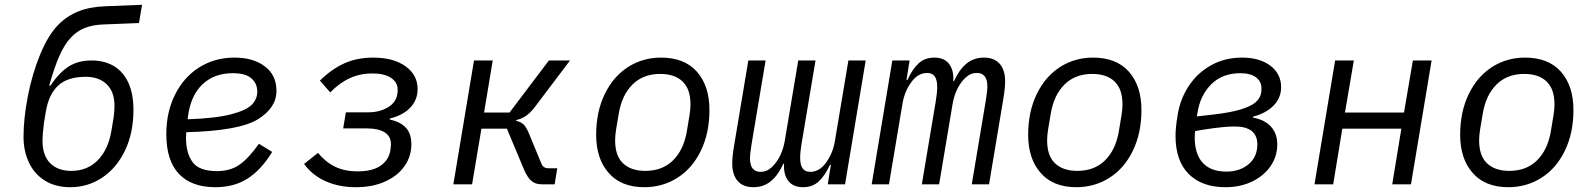

<svg xmlns="http://www.w3.org/2000/svg" viewBox="-20 -768 6640 800"><path d="M78 -198Q78 -274 96 -367Q114 -460 147.5 -541.5Q181 -623 225 -667Q260 -702 308 -721Q356 -740 421 -742L572 -748L559 -672L408 -666Q364 -664 332 -651Q300 -638 274 -610Q248 -582 227 -534Q206 -486 185 -411H190Q226 -465 265.5 -490.5Q305 -516 362 -516Q415 -516 454 -493Q493 -470 514.5 -424Q536 -378 536 -310Q536 -214 501 -141Q466 -68 406 -28Q346 12 273 12Q211 12 167 -15.5Q123 -43 100.5 -91Q78 -139 78 -198ZM444 -222 454 -282V-285Q457 -305 457 -327Q457 -386 424.5 -417Q392 -448 337 -448Q262 -448 222.5 -411.5Q183 -375 171 -303L164 -261L163 -255Q157 -205 157 -183Q157 -120 189 -88Q221 -56 277 -56Q344 -56 387.5 -100.5Q431 -145 444 -222Z M673 -209Q673 -301 709.5 -374Q746 -447 810.5 -487.5Q875 -528 957 -528Q1035 -528 1083.5 -491.5Q1132 -455 1132 -389Q1132 -319 1054.5 -271Q977 -223 756 -217Q755 -207 755 -194Q755 -130 782.5 -92.5Q810 -55 884 -55Q938 -55 976 -80.5Q1014 -106 1059 -169L1114 -135Q1069 -61 1012.5 -24.5Q956 12 877 12Q778 12 725.5 -43.5Q673 -99 673 -209ZM763 -281 762 -271Q880 -275 944 -292Q1008 -309 1030 -332.5Q1052 -356 1052 -386Q1052 -420 1027.5 -441.5Q1003 -463 950 -463Q872 -463 823 -416Q774 -369 763 -281Z M1247 -85 1305 -131Q1336 -93 1376 -73.5Q1416 -54 1470 -54Q1531 -54 1565 -77Q1599 -100 1606 -139Q1609 -157 1609 -167Q1609 -200 1583 -216.5Q1557 -233 1506 -233H1410L1421 -300H1514Q1561 -300 1595 -320Q1629 -340 1635 -373Q1637 -383 1637 -394Q1637 -425 1609.5 -443.5Q1582 -462 1531 -462Q1481 -462 1438 -442.5Q1395 -423 1356 -383L1313 -432Q1360 -479 1413.5 -503.5Q1467 -528 1535 -528Q1619 -528 1669.5 -492Q1720 -456 1720 -397Q1720 -352 1690 -320Q1660 -288 1604 -274V-270Q1649 -260 1671.5 -235.5Q1694 -211 1694 -167Q1694 -117 1666 -76.5Q1638 -36 1585.5 -12Q1533 12 1463 12Q1392 12 1336.5 -13Q1281 -38 1247 -85Z M1955 -516H2033L1997 -299H2103L2267 -516H2355L2207 -320Q2190 -298 2172 -285.5Q2154 -273 2132 -268L2131 -264Q2149 -261 2160.5 -250.5Q2172 -240 2183 -214L2236 -86Q2243 -67 2265 -67H2302L2291 0H2238Q2211 0 2194.5 -14Q2178 -28 2164 -60L2092 -232H1986L1947 0H1869Z M2464 -206Q2464 -302 2499.5 -375.5Q2535 -449 2596.5 -488.5Q2658 -528 2734 -528Q2832 -528 2884 -469Q2936 -410 2936 -310Q2936 -214 2900.5 -140.5Q2865 -67 2803 -27.5Q2741 12 2665 12Q2568 12 2516 -47.5Q2464 -107 2464 -206ZM2842 -222 2852 -282 2853 -287Q2857 -315 2857 -333Q2857 -397 2824 -428.5Q2791 -460 2731 -460Q2660 -460 2615.5 -416Q2571 -372 2558 -294L2548 -234L2547 -229Q2543 -201 2543 -183Q2543 -119 2576 -87.5Q2609 -56 2669 -56Q2740 -56 2784.5 -100Q2829 -144 2842 -222Z M3031 -87Q3031 -115 3038 -157L3098 -516H3170L3112 -170Q3105 -128 3105 -108Q3105 -80 3116 -66Q3127 -52 3149 -52Q3169 -52 3184.5 -62.5Q3200 -73 3214 -92Q3241 -129 3250 -182L3306 -516H3378L3320 -170Q3314 -134 3314 -111Q3314 -80 3324.5 -66Q3335 -52 3356 -52Q3395 -52 3423 -92Q3451 -131 3459 -182L3515 -516H3587L3501 0H3429L3442 -81H3438Q3418 -37 3392 -12.5Q3366 12 3326 12Q3284 12 3264 -15Q3244 -42 3247 -86H3244Q3223 -39 3192.5 -13.5Q3162 12 3119 12Q3076 12 3053.5 -14Q3031 -40 3031 -87Z M3612 0 3698 -516H3770L3757 -435H3761Q3781 -479 3807 -503.5Q3833 -528 3873 -528Q3915 -528 3935 -501Q3955 -474 3952 -430H3955Q3976 -477 4006.5 -502.5Q4037 -528 4080 -528Q4123 -528 4145.5 -502Q4168 -476 4168 -429Q4168 -401 4161 -359L4101 0H4029L4087 -346Q4094 -388 4094 -408Q4094 -436 4083 -450Q4072 -464 4050 -464Q4030 -464 4014.5 -453.5Q3999 -443 3985 -424Q3958 -387 3949 -334L3893 0H3821L3879 -346Q3885 -382 3885 -405Q3885 -436 3874.5 -450Q3864 -464 3843 -464Q3804 -464 3776 -424Q3748 -385 3740 -334L3684 0Z M4264 -206Q4264 -302 4299.5 -375.5Q4335 -449 4396.5 -488.5Q4458 -528 4534 -528Q4632 -528 4684 -469Q4736 -410 4736 -310Q4736 -214 4700.5 -140.5Q4665 -67 4603 -27.5Q4541 12 4465 12Q4368 12 4316 -47.5Q4264 -107 4264 -206ZM4642 -222 4652 -282 4653 -287Q4657 -315 4657 -333Q4657 -397 4624 -428.5Q4591 -460 4531 -460Q4460 -460 4415.5 -416Q4371 -372 4358 -294L4348 -234L4347 -229Q4343 -201 4343 -183Q4343 -119 4376 -87.5Q4409 -56 4469 -56Q4540 -56 4584.5 -100Q4629 -144 4642 -222Z M4878 -202Q4878 -236 4887 -290Q4898 -357 4934 -411Q4970 -465 5027 -496.5Q5084 -528 5155 -528Q5229 -528 5273.5 -494Q5318 -460 5318 -405Q5318 -360 5286.5 -328Q5255 -296 5201 -282V-278Q5250 -269 5276 -240Q5302 -211 5302 -166Q5302 -117 5274.5 -76.5Q5247 -36 5198 -12Q5149 12 5086 12Q4988 12 4933 -43Q4878 -98 4878 -202ZM5217 -144Q5219 -156 5219 -166Q5219 -203 5195.5 -222Q5172 -241 5125 -241Q5080 -241 5002 -229L4960 -222Q4958 -210 4958 -196Q4958 -126 4991.5 -89.5Q5025 -53 5090 -53Q5140 -53 5175 -78Q5210 -103 5217 -144ZM5038 -291Q5106 -299 5148 -311.5Q5190 -324 5210.5 -341Q5231 -358 5235 -382Q5236 -388 5236 -400Q5236 -429 5213 -446Q5190 -463 5148 -463Q5073 -463 5026.5 -416.5Q4980 -370 4969 -295L4967 -283Z M5543 -516H5621L5584 -299H5830L5867 -516H5945L5859 0H5781L5819 -232H5573L5535 0H5457Z M6064 -206Q6064 -302 6099.5 -375.5Q6135 -449 6196.5 -488.5Q6258 -528 6334 -528Q6432 -528 6484 -469Q6536 -410 6536 -310Q6536 -214 6500.5 -140.5Q6465 -67 6403 -27.5Q6341 12 6265 12Q6168 12 6116 -47.5Q6064 -107 6064 -206ZM6442 -222 6452 -282 6453 -287Q6457 -315 6457 -333Q6457 -397 6424 -428.5Q6391 -460 6331 -460Q6260 -460 6215.5 -416Q6171 -372 6158 -294L6148 -234L6147 -229Q6143 -201 6143 -183Q6143 -119 6176 -87.5Q6209 -56 6269 -56Q6340 -56 6384.5 -100Q6429 -144 6442 -222Z"/></svg>

Font: iA Writer Mono V
Style: Regular
Weight: 400
Italic angle: -9.5°
Designer: Mike Abbink, Paul van der Laan, Pieter van Rosmalen
Foundry: Bold Monday
Version: Version 2.000